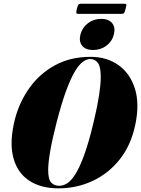

<svg xmlns="http://www.w3.org/2000/svg" viewBox="-20 -1024 774 1054"><path d="M477.5 -712Q566 -712 630 -666.8Q694 -621.5 720.5 -537.8Q747 -454 722.5 -338Q698.5 -225.5 636.5 -148Q574.5 -70.5 487.2 -30.2Q400 10 301 10Q202.5 10 137.8 -34Q73 -78 52 -163.2Q31 -248.5 62.5 -372Q87.5 -466 143 -543.2Q198.5 -620.5 282.8 -666.2Q367 -712 477.5 -712ZM305.5 -4Q326 -4 347.8 -17Q369.5 -30 393.2 -67Q417 -104 442.5 -174Q468 -244 495 -358Q515 -442 524 -501.5Q533 -561 533 -600.5Q533.5 -657 517.5 -678.5Q501.5 -700 475 -700Q456.5 -700 435.5 -685.2Q414.5 -670.5 391.8 -633Q369 -595.5 343.8 -527.5Q318.5 -459.5 291 -353Q267 -259.5 256 -196.5Q245 -133.5 244.5 -93.5Q244 -40.5 260.8 -22.2Q277.5 -4 305.5 -4ZM491 -749.5Q450 -749.5 431 -773Q412 -796.5 421.5 -834.5Q431.5 -873 463 -896.8Q494.5 -920.5 535 -920.5Q576.5 -920.5 595.8 -896.8Q615 -873 605 -834.5Q595.5 -796.5 564 -773Q532.5 -749.5 491 -749.5ZM402 -975.5Q406.5 -993 410.2 -998.2Q414 -1003.5 423 -1003.5H663.5Q672.5 -1003.5 673.5 -999Q674.5 -994.5 669.5 -976Q665.5 -959 661.8 -953.5Q658 -948 649 -948H408.5Q399.5 -948 398.8 -953.2Q398 -958.5 402 -975.5Z"/></svg>

Font: Fraunces 144pt Black
Style: Italic
Weight: 900
Italic angle: -16°
Version: Version 1.000;[0bf87f6ff]